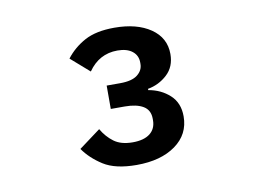

<svg xmlns="http://www.w3.org/2000/svg" viewBox="-52 -776 703 526"><g transform="rotate(-10 300.0 -513.5)"><path d="M246 -551.5H283.5Q316.5 -551.5 332 -563.8Q347.5 -576 347.5 -594V-598Q347.5 -617.5 332.8 -629.2Q318 -641 291.5 -641Q240.5 -641 210 -597L158.5 -642Q179.5 -669.5 211.2 -686.8Q243 -704 294 -704Q356.5 -704 394.8 -677.8Q433 -651.5 433 -606.5Q433 -571 410 -549.8Q387 -528.5 356 -523V-519.5Q391 -513.5 415 -491.5Q439 -469.5 439 -432Q439 -382 398 -352.5Q357 -323 289.5 -323Q230.5 -323 197.5 -344Q164.5 -365 145 -393L205 -437.5Q218 -415 237.5 -400.5Q257 -386 289.5 -386Q321 -386 337.8 -399.2Q354.5 -412.5 354.5 -436V-440Q354.5 -464.5 336 -475.5Q317.5 -486.5 285 -486.5H246Z"/></g></svg>

Font: Lilex Medium
Style: Regular
Weight: 500
Designer: Mike Abbink, Paul van der Laan, Pieter van Rosmalen, Mikhael Khrustik
Foundry: Mikhael Khrustik
Version: Version 1.100